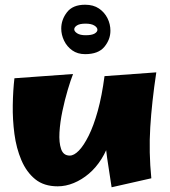

<svg xmlns="http://www.w3.org/2000/svg" viewBox="-20 -770 721 812"><path d="M224 18Q166 18 129 -12Q92 -42 70.5 -92.5Q49 -143 41 -203.5Q33 -264 34 -325.5Q35 -387 41 -439L289 -457Q279 -432 266.5 -390Q254 -348 244 -300.5Q234 -253 231.5 -210Q229 -167 238.5 -139.5Q248 -112 275 -112Q293 -112 313.5 -133Q334 -154 355 -196Q376 -238 393.5 -301Q411 -364 422 -448L459 -276Q459 -224 445.5 -179Q432 -134 409 -97.5Q386 -61 356 -35.5Q326 -10 292 4Q258 18 224 18ZM452 22Q441 -46 433 -102.5Q425 -159 421.5 -212Q418 -265 418 -322Q418 -379 422 -448L641 -464Q622 -338 615.5 -232Q609 -126 620 -16ZM340 -541Q308 -541 285.5 -557Q263 -573 251 -598Q239 -623 239 -649Q239 -687 263.5 -718.5Q288 -750 340 -750Q375 -750 398.5 -734Q422 -718 434.5 -693Q447 -668 447 -640Q447 -603 421.5 -572Q396 -541 340 -541ZM342 -621Q368 -621 380 -628Q392 -635 392 -644Q392 -654 379 -662Q366 -670 342 -670Q317 -670 305.5 -662.5Q294 -655 294 -646Q294 -637 306.5 -629Q319 -621 342 -621Z"/></svg>

Font: Marhey
Style: Bold
Weight: 700
Designer: Nur Syamsi & Bustanul Arifin
Foundry: Namelatype
Version: Version 1.000